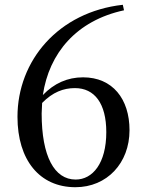

<svg xmlns="http://www.w3.org/2000/svg" viewBox="-20 -767 609 802"><path d="M295 15C427 15 521 -86 521 -223C521 -354 450 -444 327 -444C262 -444 206 -419 159 -370C185 -545 299 -681 498 -724L493 -747C224 -717 53 -514 53 -279C53 -99 145 15 295 15ZM156 -337C200 -382 245 -399 293 -399C375 -399 424 -335 424 -215C424 -85 367 -17 296 -17C207 -17 154 -114 154 -293Z"/></svg>

Font: Noto Serif HK Medium
Style: Regular
Weight: 500
Designer: Ryoko NISHIZUKA 西塚涼子 (kana & ideographs); Frank Grießhammer (Latin, Greek & Cyrillic); Wenlong ZHANG 张文龙 (bopomofo); San
Foundry: Adobe
Version: Version 2.001;hotconv 1.1.0;makeotfexe 2.6.0